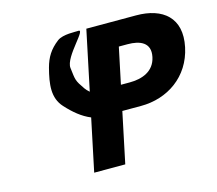

<svg xmlns="http://www.w3.org/2000/svg" viewBox="-100 -829 1076 954"><g transform="rotate(-15 437.5 -352.0)"><path d="M292.6 -535C285.2 -595 425.6 -711.5 374 -703C366.7 -701.8 298.8 -707 269 -684C224.8 -650 203.5 -615 189.7 -564C168.9 -484 159.4 -415 208.3 -362C245.3 -321.4 283.6 -289.4 328.3 -271L271.8 -1.9H431.6L486.2 -262H582.3C719.1 -262 839 -342.7 869.4 -487.2C899.9 -632.6 811.9 -703.1 675.1 -703.1H419.2L354.7 -396.2C345.7 -404.1 338.2 -411.7 333.2 -419C298 -470 300.6 -469.9 292.6 -535ZM513.1 -389.5 552.2 -575.6H597.2C660.1 -575.6 715.2 -554.4 700 -482.1C685 -410.7 621 -389.5 558.1 -389.5Z"/></g></svg>

Font: Hussar
Style: BdOblTwo
Weight: 700
Foundry: Cannot Into Space Fonts
Version: Version 2.00